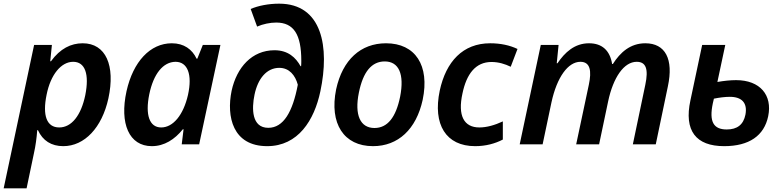

<svg xmlns="http://www.w3.org/2000/svg" viewBox="-51 -787 4259 1047"><path d="M-31 240H94L134 49C143 9 149 -35 152 -77H156C182 -20 229 10 294 10C410 10 505 -91 540 -250C579 -430 526 -551 400 -551C336 -551 277 -522 227 -453H223L232 -542H135ZM272 -92C203 -92 180 -158 203 -270C225 -381 283 -450 348 -450C413 -450 437 -383 414 -268C391 -157 339 -92 272 -92Z M777 10C845 10 902 -27 946 -82H950L940 0H1035L1151 -542H1055L1025 -467H1021C997 -518 952 -551 886 -551C768 -551 675 -451 639 -290C600 -113 653 10 777 10ZM828 -92C764 -92 740 -160 763 -273C786 -384 838 -449 906 -450C972 -450 999 -381 974 -269C949 -160 893 -92 828 -92Z M1406 10C1575 10 1663 -132 1696 -289C1747 -529 1707 -767 1471 -767C1414 -767 1357 -756 1316 -738L1351 -642C1383 -656 1422 -664 1455 -664C1551 -664 1592 -599 1592 -456C1592 -449 1592 -437 1591 -426H1588C1562 -473 1520 -513 1446 -513C1323 -513 1240 -420 1212 -292C1183 -151 1218 10 1406 10ZM1412 -90C1321 -90 1321 -195 1337 -271C1355 -358 1403 -417 1472 -417C1526 -417 1559 -377 1573 -325C1545 -177 1495 -90 1412 -90Z M1983 10C2120 10 2219 -82 2254 -243C2293 -430 2214 -551 2054 -551C1916 -551 1817 -461 1782 -300C1744 -113 1824 10 1983 10ZM1991 -89C1914 -89 1881 -159 1906 -282C1929 -396 1976 -452 2047 -452C2124 -452 2155 -383 2131 -260C2108 -147 2062 -89 1991 -89Z M2540 10C2598 10 2649 -4 2691 -26V-125C2648 -105 2604 -92 2563 -92C2479 -92 2444 -156 2471 -278C2493 -383 2542 -449 2629 -449C2668 -449 2703 -438 2734 -423L2771 -520C2729 -540 2679 -551 2622 -551C2473 -551 2381 -451 2347 -293C2308 -108 2381 10 2540 10Z M2783 0H2908L2956 -228C2986 -367 3047 -450 3114 -450C3168 -450 3176 -400 3160 -325L3091 0H3216L3265 -233C3293 -366 3352 -450 3421 -450C3472 -450 3486 -410 3468 -325L3400 0H3525L3591 -316C3623 -465 3577 -551 3468 -551C3386 -551 3331 -501 3291 -438H3287C3275 -512 3232 -551 3161 -551C3082 -551 3029 -501 2989 -442H2985L2995 -542H2898Z M3898 10C4034 10 4116 -47 4138 -153C4162 -268 4094 -350 3963 -350C3931 -350 3895 -346 3861 -340L3904 -542H3778L3714 -240C3678 -74 3744 10 3898 10ZM3836 -223 3842 -249C3871 -255 3903 -259 3929 -259C3994 -259 4026 -226 4014 -162C4003 -107 3969 -81 3912 -81C3840 -81 3815 -123 3836 -223Z"/></svg>

Font: Noto Sans SemiBold
Style: Italic
Weight: 600
Italic angle: -12°
Designer: Monotype Design Team
Foundry: Monotype Imaging Inc.
Version: Version 2.013